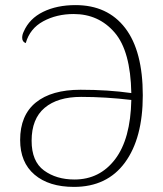

<svg xmlns="http://www.w3.org/2000/svg" viewBox="-20 -721 638 753"><path d="M540 -347Q540 -179 470 -83.5Q400 12 270 12Q172 12 115.5 -36Q59 -84 59 -172Q59 -269 120.5 -319Q182 -369 296 -369Q404 -369 495 -356Q492 -521 429.5 -593.5Q367 -666 269 -666Q202 -666 149.5 -637.5Q97 -609 81 -552Q67 -557 67 -573Q67 -585 73 -597Q95 -648 149 -674.5Q203 -701 276 -701Q402 -701 471 -611Q540 -521 540 -347ZM495 -329Q394 -341 298 -341Q206 -341 155 -298Q104 -255 104 -169Q104 -88 152.5 -52.5Q201 -17 272 -17Q371 -17 431.5 -96.5Q492 -176 495 -329Z"/></svg>

Font: Arima Madurai ExtraLight
Style: Regular
Weight: 275
Designer: Joana Correia and Natanael Gama
Foundry: NDISCOVER
Version: Version 1.020